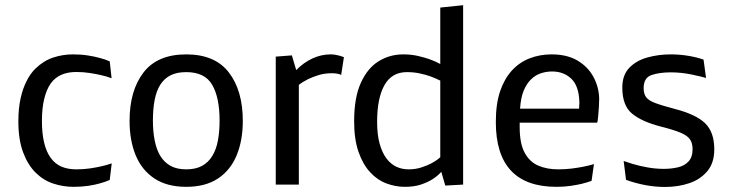

<svg xmlns="http://www.w3.org/2000/svg" viewBox="-20 -722 2856 751"><path d="M267.6 8.8Q227.1 8.8 188.5 -3.9Q149.9 -16.6 119.6 -46.4Q88.9 -76.7 70.3 -126.5Q51.8 -176.3 51.8 -247.1Q51.8 -296.9 60.3 -336.2Q68.8 -375.5 84 -404.8Q98.6 -434.6 119.1 -454.1Q150.4 -484.4 187.7 -496.8Q225.1 -509.3 265.1 -509.3Q297.4 -509.3 323.7 -505.1Q350.1 -501 369.1 -495.6Q392.6 -489.7 409.2 -481.9L416.5 -416Q407.2 -419.4 396.7 -422.6Q386.2 -425.8 375 -428.2Q356 -432.6 331.1 -436.5Q306.2 -440.4 278.3 -440.4Q210.9 -440.4 178.7 -396Q162.1 -372.6 153.1 -335.9Q144 -299.3 144 -248.5Q144 -151.4 178.7 -104Q195.8 -80.6 220.7 -70.1Q245.6 -59.6 278.3 -59.6Q306.2 -59.6 331.3 -63.2Q356.4 -66.9 375.5 -71.3Q397.5 -76.2 417 -83L409.2 -18.1Q393.1 -10.7 369.6 -4.4Q351.1 1 325 4.9Q298.8 8.8 267.6 8.8Z M708.5 8.8Q633.3 8.8 584 -23.9Q534.7 -56.6 510.7 -114.7Q486.8 -172.9 486.8 -249Q486.8 -367.7 541.3 -438.5Q595.7 -509.3 708.5 -509.3Q820.8 -509.3 875.2 -438.5Q929.7 -367.7 929.7 -249Q929.7 -172.9 905.8 -114.7Q881.8 -56.6 832.8 -23.9Q783.7 8.8 708.5 8.8ZM708.5 -59.6Q745.1 -59.6 770.3 -73.2Q795.4 -86.9 810.5 -112.3Q826.2 -137.7 832.5 -173.1Q838.9 -208.5 838.9 -250Q838.9 -340.3 810.1 -390.1Q781.2 -439.9 708.5 -439.9Q671.9 -439.9 647.2 -427.5Q622.6 -415 606.9 -390.6Q591.8 -366.7 585 -331.3Q578.1 -295.9 578.1 -250Q578.1 -208.5 585 -173.1Q591.8 -137.7 606.9 -112.3Q622.6 -86.9 647.2 -73.2Q671.9 -59.6 708.5 -59.6Z M1058.6 0V-500.5L1121.6 -505.4L1138.7 -447.8Q1167 -477.1 1201.7 -493.2Q1236.3 -509.3 1273.4 -509.3Q1283.2 -509.3 1292.5 -507.6Q1301.8 -505.9 1309.1 -503.9Q1316.4 -502 1325.2 -498.5L1314.5 -428.7Q1312.5 -430.2 1307.6 -432.1Q1303.7 -433.1 1296.4 -434.3Q1289.1 -435.5 1277.3 -435.5Q1249.5 -435.5 1226.1 -428.2Q1202.6 -420.9 1185.5 -412.6Q1175.8 -407.7 1166.5 -402.1Q1157.2 -396.5 1148.9 -390.1V0Z M1563.5 8.8Q1527.3 8.8 1491.7 -4.4Q1456.1 -17.6 1428.2 -47.9Q1399.9 -78.1 1382.6 -127.2Q1365.2 -176.3 1365.2 -247.6Q1365.2 -340.3 1391.4 -397.9Q1417.5 -455.6 1460.9 -482.4Q1504.4 -509.3 1557.1 -509.3Q1588.4 -509.3 1614.7 -503.2Q1641.1 -497.1 1660.6 -490.2Q1683.6 -481.9 1702.1 -471.7V-692.4L1791.5 -701.7V0L1721.7 3.9L1706.1 -49.8Q1691.4 -33.2 1670.9 -20.5Q1653.3 -9.3 1626.7 -0.2Q1600.1 8.8 1563.5 8.8ZM1577.6 -59.6Q1605 -59.6 1627.7 -66.9Q1650.4 -74.2 1667 -83Q1687.5 -93.8 1702.1 -106.9V-406.7Q1684.6 -415.5 1663.6 -423.3Q1645.5 -429.7 1622.1 -434.8Q1598.6 -439.9 1571.3 -439.9Q1512.7 -439.9 1483.9 -389.2Q1455.1 -338.4 1455.1 -245.6Q1455.1 -194.8 1465.1 -159.4Q1475.1 -124 1491.7 -102.1Q1508.8 -79.6 1530.8 -69.6Q1552.7 -59.6 1577.6 -59.6Z M2293.9 -14.6Q2276.9 -8.3 2254.9 -2.9Q2236.3 1.5 2211.4 5.1Q2186.5 8.8 2156.7 8.8Q1919.4 8.8 1919.4 -244.6Q1919.4 -315.4 1936 -364.5Q1952.6 -413.6 1981.9 -445.8Q2011.2 -478 2051.3 -493.7Q2091.3 -509.3 2137.7 -509.3Q2198.2 -509.3 2239.3 -484.9Q2280.3 -460.4 2301.5 -420.7Q2322.8 -380.9 2323.7 -335.4Q2323.7 -322.3 2322.5 -302.5Q2321.3 -282.7 2319.6 -265.4Q2317.9 -248 2315.9 -242.2H2012.7V-224.6Q2012.7 -161.6 2031.7 -125.5Q2050.8 -89.4 2084.7 -74.5Q2118.7 -59.6 2163.1 -59.6Q2190.9 -59.6 2216.1 -62.7Q2241.2 -65.9 2260.7 -69.8Q2283.7 -74.2 2303.2 -80.1ZM2139.6 -442.4Q2116.7 -442.4 2095.5 -435.3Q2074.2 -428.2 2057.1 -411.6Q2040 -395 2028.6 -367.9Q2017.1 -340.8 2014.2 -296.9H2245.1Q2245.1 -306.2 2245.6 -309.1Q2246.1 -311.5 2246.1 -316.9V-324.2Q2244.1 -386.2 2214.4 -414.3Q2184.6 -442.4 2139.6 -442.4Z M2581.1 9.3Q2543 9.3 2503.9 2Q2464.8 -5.4 2428.7 -18.6L2419.4 -92.3Q2429.7 -88.4 2454.6 -80.8Q2479.5 -73.2 2511.7 -67.4Q2543.9 -61.5 2575.7 -61.5Q2606.4 -61.5 2632.1 -67.6Q2657.7 -73.7 2673.3 -90.6Q2689 -107.4 2689 -139.2Q2689 -162.1 2678.7 -177Q2668.5 -191.9 2641.6 -203.1Q2614.7 -214.4 2564.5 -227.1Q2491.7 -245.6 2452.9 -277.1Q2414.1 -308.6 2414.1 -379.4Q2414.1 -428.7 2441.7 -457Q2469.2 -485.4 2512.5 -497.3Q2555.7 -509.3 2603 -509.3Q2638.2 -509.3 2672.1 -503.7Q2706.1 -498 2731.9 -488.8L2741.7 -417Q2724.6 -422.4 2684.3 -430.7Q2644 -439 2603.5 -439Q2559.6 -439 2528.6 -428.5Q2497.6 -418 2497.6 -377.4Q2497.6 -356 2506.6 -342.8Q2515.6 -329.6 2541.5 -319.6Q2567.4 -309.6 2617.7 -296.4Q2703.1 -274.4 2738.5 -239.5Q2773.9 -204.6 2773.9 -137.7Q2773.9 -85.4 2747.1 -53Q2720.2 -20.5 2676.5 -5.6Q2632.8 9.3 2581.1 9.3Z"/></svg>

Font: Mako
Style: Regular
Weight: 400
Designer: vernon adams
Foundry: vernon adams
Version: Version 1.100; ttfautohint (v1.8.4.7-5d5b);gftools[0.9.33]